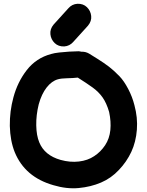

<svg xmlns="http://www.w3.org/2000/svg" viewBox="-20 -986 778 1017"><path d="M263 -5Q333 16 397 10Q461 4 515 -19Q569 -42 610 -86Q651 -129 675.5 -181.5Q700 -234 705 -299Q710 -363 692 -429Q681 -473 659 -515Q637 -557 613 -582Q583 -613 557.5 -632.5Q532 -652 497 -674L452 -702Q433 -713 412 -712Q398 -716 384 -714Q371 -714 346 -712.5Q321 -711 294 -708Q267 -705 251 -700Q172 -679 122 -615Q73 -552 51 -470Q31 -397 32 -319Q34 -240 58 -180Q112 -48 263 -5ZM301 -139Q216 -163 188 -232Q173 -268 172 -322Q171 -376 185 -433Q200 -488 227 -522.5Q254 -557 287 -566Q305 -571 335 -571.5Q365 -572 392 -575Q438 -546 470 -523Q502 -500 523 -470.5Q544 -441 558 -393Q569 -342 564.5 -297Q560 -252 537 -217Q513 -181 479 -159Q445 -136 398 -130.5Q351 -125 301 -139ZM320 -740Q349 -742 368 -764L446 -850Q466 -874 463 -901.5Q460 -929 440.5 -948Q421 -967 390 -966Q361 -964 342 -942L264 -856Q244 -832 247 -804.5Q250 -777 269.5 -758Q289 -739 320 -740Z"/></svg>

Font: Balsamiq Sans
Style: Bold
Weight: 700
Designer: Michael Angeles
Foundry: Balsamiq SRL
Version: Version 1.020; ttfautohint (v1.8.4.7-5d5b);gftools[0.9.26]